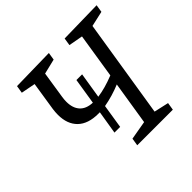

<svg xmlns="http://www.w3.org/2000/svg" viewBox="-172 -874 1049 1049"><g transform="rotate(-45 353.0 -349.0)"><path d="M699 -654 610 -634 519 -63 604 -44 597 0H322L329 -44L438 -63L478 -314Q416 -288 349 -276L327 -137H283L305 -272H294Q215 -272 174 -312Q133 -352 133 -424Q133 -444 136 -466L162 -633L79 -649L86 -693L337 -698L330 -654L243 -633L219 -478Q216 -459 216 -442Q216 -393 241 -365.5Q266 -338 315 -336L339 -487H383L359 -338Q418 -346 488 -374L529 -634L447 -649L454 -693L706 -698Z"/></g></svg>

Font: Bitter Pro
Style: Italic
Weight: 400
Italic angle: -9°
Designer: Sol Matas, and Bitter project Authors
Foundry: Sol Matas
Version: Version 1.010